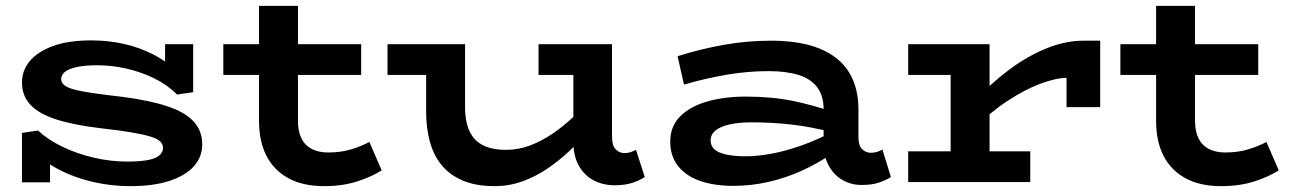

<svg xmlns="http://www.w3.org/2000/svg" viewBox="-20 -622 4408 656"><path d="M426 14Q377 14 330 6Q283 -2 240.5 -17Q198 -32 161.5 -53.5Q125 -75 98 -103L151 -117V1H55V-168L110 -176Q143 -145 192.5 -121Q242 -97 299.5 -83.5Q357 -70 414 -70Q460 -70 487 -75.5Q514 -81 525.5 -92Q537 -103 537 -117Q537 -129 527.5 -138.5Q518 -148 493.5 -155.5Q469 -163 427.5 -170Q386 -177 323 -184Q231 -195 172 -214Q113 -233 84 -264Q55 -295 55 -340Q55 -381 81.5 -413Q108 -445 160.5 -464.5Q213 -484 292 -484Q350 -484 403.5 -472Q457 -460 504.5 -435.5Q552 -411 593 -371L544 -352V-471H640V-307L585 -299Q551 -333 505.5 -355Q460 -377 410.5 -388Q361 -399 313 -399Q270 -399 242.5 -393Q215 -387 202 -376.5Q189 -366 189 -352Q189 -340 199 -331.5Q209 -323 232.5 -316.5Q256 -310 297 -304Q338 -298 399 -291Q491 -279 551.5 -259Q612 -239 641.5 -207Q671 -175 671 -129Q671 -86 642.5 -54Q614 -22 559 -4Q504 14 426 14Z M1087 14Q1016 14 966.5 -12.5Q917 -39 891 -88.5Q865 -138 865 -209V-602H998V-209Q998 -174 1009.5 -150Q1021 -126 1044.5 -113.5Q1068 -101 1101 -101Q1144 -101 1179 -111.5Q1214 -122 1242 -137L1284 -40Q1250 -18 1200 -2Q1150 14 1087 14ZM743 -366V-471H1214V-366Z M1670 14Q1607 14 1562.5 -4.5Q1518 -23 1490 -56.5Q1462 -90 1449 -137Q1436 -184 1436 -241V-471H1569V-253Q1569 -224 1575.5 -198Q1582 -172 1597.5 -152Q1613 -132 1640.5 -121Q1668 -110 1709 -110Q1751 -110 1791 -125Q1831 -140 1869 -166Q1907 -192 1941.5 -225Q1976 -258 2006 -293V-190Q1969 -148 1930.5 -111Q1892 -74 1850.5 -46Q1809 -18 1764 -2Q1719 14 1670 14ZM1304 -366V-471H1545V-366ZM2080 11Q2040 11 2008 -6Q1976 -23 1957.5 -56Q1939 -89 1939 -138V-471H2071V-156Q2071 -124 2084 -111.5Q2097 -99 2113 -99Q2126 -99 2135.5 -102.5Q2145 -106 2153 -110L2183 -17Q2166 -6 2141 2.5Q2116 11 2080 11ZM1820 -366V-471H2054V-366Z M2924 10Q2888 10 2858.5 -7Q2829 -24 2811.5 -56Q2794 -88 2794 -131V-249Q2794 -295 2772 -324Q2750 -353 2708 -366Q2666 -379 2606 -379Q2534 -379 2461.5 -366.5Q2389 -354 2317 -333L2295 -430Q2375 -455 2454 -469Q2533 -483 2614 -483Q2715 -483 2781.5 -455.5Q2848 -428 2880.5 -375.5Q2913 -323 2913 -249V-153Q2913 -124 2926 -112Q2939 -100 2955 -100Q2968 -100 2978 -103.5Q2988 -107 2995 -111L3024 -17Q3008 -7 2984 1.5Q2960 10 2924 10ZM2486 13Q2420 13 2371.5 -4Q2323 -21 2296.5 -55Q2270 -89 2270 -138Q2270 -191 2304.5 -225Q2339 -259 2397.5 -275.5Q2456 -292 2527 -292Q2618 -292 2690 -277Q2762 -262 2823 -240V-170Q2751 -189 2684 -196.5Q2617 -204 2549 -204Q2505 -204 2473.5 -197Q2442 -190 2425 -176.5Q2408 -163 2408 -142Q2408 -123 2422 -111Q2436 -99 2463.5 -93.5Q2491 -88 2527 -88Q2568 -88 2616.5 -97Q2665 -106 2718.5 -125Q2772 -144 2823 -171L2821 -96Q2775 -64 2720 -39Q2665 -14 2606 -0.5Q2547 13 2486 13Z M3306 -181V-273Q3363 -335 3425.5 -382Q3488 -429 3553.5 -456Q3619 -483 3682 -483H3739V-256H3624V-356Q3584 -355 3532 -335Q3480 -315 3422 -277Q3364 -239 3306 -181ZM3083 0V-105H3500V0ZM3228 -33V-471H3361V-33ZM3083 -366V-471H3352V-366Z M4152 14Q4081 14 4031.5 -12.5Q3982 -39 3956 -88.5Q3930 -138 3930 -209V-602H4063V-209Q4063 -174 4074.5 -150Q4086 -126 4109.5 -113.5Q4133 -101 4166 -101Q4209 -101 4244 -111.5Q4279 -122 4307 -137L4349 -40Q4315 -18 4265 -2Q4215 14 4152 14ZM3808 -366V-471H4279V-366Z"/></svg>

Font: BioRhyme SemiExpanded
Style: Bold
Weight: 700
Width: 6
Designer: Aoife Mooney
Foundry: Aoife Mooney Type
Version: Version 1.600;gftools[0.9.33]